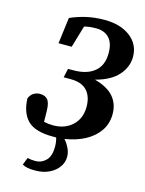

<svg xmlns="http://www.w3.org/2000/svg" viewBox="-132 -754 799 1058"><g transform="rotate(15 267.5 -225.5)"><path d="M220 19Q119 19 76.5 -23.5Q34 -66 31 -148Q40 -170 56.5 -180Q73 -190 92 -190Q121 -190 136 -173Q151 -156 152 -110L153 -47Q179 -41 205 -41Q273 -41 315.5 -81Q358 -121 358 -187Q358 -246 327.5 -279Q297 -312 235 -312H194L205 -363H235Q313 -363 356 -399Q399 -435 399 -504Q399 -562 372 -590.5Q345 -619 298 -619Q277 -619 260.5 -617Q244 -615 230 -611L193 -486H118L137 -635Q174 -652 223 -664Q272 -676 331 -676Q422 -676 478 -633Q534 -590 534 -519Q534 -462 492.5 -414.5Q451 -367 364 -344Q438 -324 472.5 -284Q507 -244 507 -186Q507 -131 478.5 -89.5Q450 -48 400.5 -21.5Q351 5 286 15Q303 34 314.5 58Q326 82 326 107Q326 139 306.5 166Q287 193 253 209Q219 225 174 225Q148 225 130.5 221.5Q113 218 101 211L117 169Q130 172 140.5 173Q151 174 164 174Q196 174 221.5 149.5Q247 125 247 70Q247 44 240 19Q235 19 230 19Q225 19 220 19Z"/></g></svg>

Font: Source Serif Pro
Style: Bold Italic
Weight: 700
Italic angle: -12°
Designer: Frank Grießhammer
Foundry: Adobe Systems Incorporated
Version: Version 3.001;hotconv 1.0.111;makeotfexe 2.5.65597